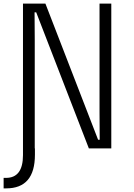

<svg xmlns="http://www.w3.org/2000/svg" viewBox="-21 -820 741 1061"><path d="M-1 221V163H12Q106 163 106 37V-800H230L521 -48H530L529 -199V-800H594V0H470L179 -752H170L171 -602V0H172V35Q172 221 13 221Z"/></svg>

Font: Martian Mono ExtraLight
Style: Regular
Weight: 200
Monospace: yes
Designer: Roman Shamin
Foundry: Evil Martians
Version: Version 1.000; ttfautohint (v1.8.4.7-5d5b)